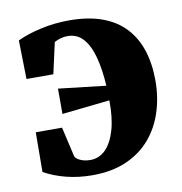

<svg xmlns="http://www.w3.org/2000/svg" viewBox="-68 -616 659 694"><g transform="rotate(-10 261.0 -269.0)"><path d="M216.5 14Q166.5 14 121.2 2.5Q76 -9 40.5 -29L41.5 -174.5H138L163 -65.5Q164.5 -60 172 -54.5Q179.5 -49 191.8 -45.2Q204 -41.5 218.5 -41.5Q251.5 -41.5 275.2 -65.5Q299 -89.5 311.8 -134.5Q324.5 -179.5 323.5 -242L148 -223V-316L322 -296Q318.5 -356 306.5 -401.2Q294.5 -446.5 272 -471.8Q249.5 -497 214.5 -497Q200 -497 187.5 -493Q175 -489 166 -484L140.5 -370H42L39 -512Q76.5 -530 127.2 -541Q178 -552 229.5 -552Q300.5 -552 351.5 -533.2Q402.5 -514.5 435.2 -479.2Q468 -444 484 -394.5Q500 -345 500 -283.5Q500 -223.5 483 -169.8Q466 -116 431.2 -74.8Q396.5 -33.5 343 -9.8Q289.5 14 216.5 14Z"/></g></svg>

Font: Merriweather 60pt Black
Style: Regular
Weight: 900
Version: Version 2.100